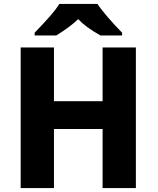

<svg xmlns="http://www.w3.org/2000/svg" viewBox="-20 -955 800 975"><path d="M156 -775H266C316 -806 353 -834 377 -858C401 -832 438 -804 490 -775H600V-789C554 -835 495 -903 475 -935H281C261 -901 221 -856 156 -789ZM85 0H254V-300H501V0H670V-714H501V-441H254V-714H85Z"/></svg>

Font: Kathrein 85 Heavy
Style: Regular
Weight: 900
Designer: Lazydogs Typefoundry, based on Open Sans by Ascender Corporation
Foundry: Lazydogs Typefoundry
Version: Version 1.003;PS 001.003;hotconv 1.0.88;makeotf.lib2.5.64775